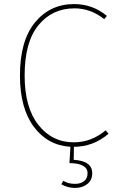

<svg xmlns="http://www.w3.org/2000/svg" viewBox="-20 -711 578 943"><path d="M343 10 342 74Q433 79 433 140Q433 174 408.5 193Q384 212 349 212Q312 212 281 194L291 177Q314 192 349 192Q375 192 392.5 179Q410 166 410 140Q410 91 321 90L326 10Q214 3 146 -88.5Q78 -180 78 -340Q78 -511 152 -601Q226 -691 344 -691Q435 -691 505 -633L492 -617Q425 -670 346 -670Q237 -670 169 -587.5Q101 -505 101 -340Q101 -183 168.5 -97.5Q236 -12 342 -12Q429 -12 499 -71L513 -54Q438 10 343 10Z"/></svg>

Font: FiraSans
Style: Regular
Weight: 150
Designer: Carrois Corporate & Edenspiekermann AG
Foundry: Carrois Corporate GbR & Edenspiekermann AG
Version: Version 3.106;PS 003.106;hotconv 1.0.70;makeotf.lib2.5.58329